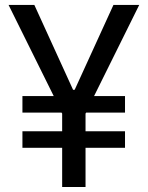

<svg xmlns="http://www.w3.org/2000/svg" viewBox="-20 -747 590 767"><path d="M117.2 -727.3H14.2L194.6 -363.3H69.6V-297.2H225.9L228.3 -293.3V-222.7H69.6V-156.6H228.3V0H321.7V-156.6H479.4V-222.7H321.7V-293.3L324.2 -297.2H479.4V-363.3H355.8L536.2 -727.3H433.2L278.4 -388.5L272 -388.1Z"/></svg>

Font: GiG Sans Text
Style: Regular
Weight: 400
Designer: Andreas Faust
Version: Version 1.100;FEAKit 1.0